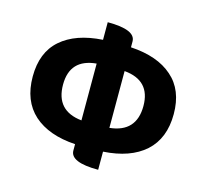

<svg xmlns="http://www.w3.org/2000/svg" viewBox="-109 -883 1097 1022"><g transform="rotate(15 439.0 -372.0)"><path d="M516 14Q362 14 362 -51V-86Q215 -95 133 -168Q51 -242 51 -376Q51 -509 132 -580Q214 -652 362 -661V-758Q516 -758 516 -693V-661Q665 -652 746 -580Q828 -509 828 -376Q828 -242 746 -168Q664 -95 516 -86V14ZM218 -376Q218 -232 362 -217V-530Q218 -517 218 -376ZM661 -376Q661 -517 516 -530V-217Q661 -232 661 -376Z"/></g></svg>

Font: Swei Half Moon CJK SC
Style: Black
Weight: 900
Version: Version 2.071